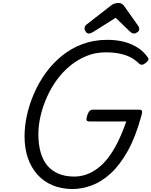

<svg xmlns="http://www.w3.org/2000/svg" viewBox="-20 -1267 1030 1306"><path d="M471 19Q397 18 337 -7Q277 -32 234.5 -79.5Q192 -127 169.5 -192.5Q147 -258 147 -339Q147 -408 163 -482Q179 -556 211 -630Q243 -704 290 -769.5Q337 -835 400 -886.5Q463 -938 540.5 -967Q618 -996 711 -996Q773 -996 824.5 -982.5Q876 -969 917 -942.5Q958 -916 985 -877Q993 -866 988.5 -857.5Q984 -849 970 -838Q957 -828 946.5 -826.5Q936 -825 923 -837Q898 -862 866 -878Q834 -894 792.5 -902.5Q751 -911 698 -911Q630 -911 569.5 -886.5Q509 -862 458 -820.5Q407 -779 367 -724Q327 -669 299 -606Q271 -543 256 -479Q241 -415 241 -354Q241 -286 256 -232Q271 -178 301.5 -141.5Q332 -105 378 -85.5Q424 -66 485 -66Q526 -66 565.5 -79.5Q605 -93 643 -121Q681 -149 715.5 -193.5Q750 -238 780.5 -299.5Q811 -361 839 -441H587Q572 -441 569 -450Q566 -459 573 -481Q581 -504 589.5 -512.5Q598 -521 613 -521H927Q942 -521 945.5 -512.5Q949 -504 942 -481Q903 -337 849.5 -241Q796 -145 733 -87.5Q670 -30 603 -5.5Q536 19 471 19ZM584 -1039Q572 -1039 563.5 -1051Q555 -1063 555 -1074Q555 -1084 558.5 -1089Q562 -1094 566 -1098L728 -1224Q743 -1237 756.5 -1242Q770 -1247 786 -1247Q799 -1247 809.5 -1240.5Q820 -1234 828 -1221L920 -1091Q925 -1084 926 -1078.5Q927 -1073 927 -1068Q927 -1056 914 -1047.5Q901 -1039 892 -1039Q882 -1039 874.5 -1044Q867 -1049 860 -1056L767 -1146L614 -1050Q607 -1046 599.5 -1042.5Q592 -1039 584 -1039Z"/></svg>

Font: Playwrite IE
Style: Regular
Weight: 400
Designer: Veronika Burian, José Scaglione
Foundry: TypeTogether
Version: Version 1.002